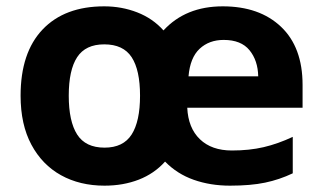

<svg xmlns="http://www.w3.org/2000/svg" viewBox="-20 -576 1018 606"><path d="M683 -556Q799 -556 867 -491.5Q935 -427 935 -308V-236H571Q574 -172 611 -136.5Q648 -101 712 -101Q767 -101 812 -111.5Q857 -122 904 -144V-29Q862 -9 816.5 0.5Q771 10 706 10Q644 10 591.5 -8.5Q539 -27 501 -66Q467 -28 418 -9Q369 10 310 10Q232 10 172.5 -23Q113 -56 79 -119.5Q45 -183 45 -274Q45 -410 114.5 -483Q184 -556 309 -556Q364 -556 413 -537Q462 -518 496 -480Q566 -556 683 -556ZM686 -450Q640 -450 610 -422Q580 -394 575 -335H795Q794 -385 767.5 -417.5Q741 -450 686 -450ZM309 -436Q250 -436 223.5 -395.5Q197 -355 197 -274Q197 -193 223.5 -151.5Q250 -110 310 -110Q369 -110 395.5 -151.5Q422 -193 422 -274Q422 -355 395.5 -395.5Q369 -436 309 -436Z"/></svg>

Font: Noto Sans Telugu
Style: Bold
Weight: 700
Designer: Jelle Bosma - Monotype Design Team
Foundry: Monotype Imaging Inc.
Version: Version 2.005; ttfautohint (v1.8.4.7-5d5b)